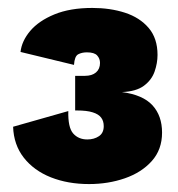

<svg xmlns="http://www.w3.org/2000/svg" viewBox="-20 -802 444 479"><path d="M202.1 -342.8Q149.4 -342.8 106.9 -359.6Q64.5 -376.5 39.3 -408.7Q14.2 -440.9 12.7 -485.8L150.4 -524.9Q149.4 -483.9 162.6 -469Q175.8 -454.1 197.8 -454.1Q214.8 -454.1 226.8 -462.2Q238.8 -470.2 238.8 -487.3Q238.8 -500 232.4 -508.5Q226.1 -517.1 211.4 -521.7Q196.8 -526.4 171.9 -526.4H167.5V-612.8H191.9Q209.5 -612.8 219.5 -621.3Q229.5 -629.9 229.5 -645Q229.5 -655.8 222.4 -663.6Q215.3 -671.4 196.8 -671.4Q184.1 -671.4 175 -666.5Q166 -661.6 164.6 -640.1L31.2 -672.4Q34.2 -699.7 55.4 -724.9Q76.7 -750 115.7 -766.1Q154.8 -782.2 210.4 -782.2Q254.9 -782.2 291.7 -770.3Q328.6 -758.3 350.8 -732.4Q373 -706.5 373 -665Q373 -644.5 365.7 -623.5Q358.4 -602.5 339.1 -588.1Q319.8 -573.7 284.2 -572.3Q336.4 -565.4 360.4 -539.3Q384.3 -513.2 384.3 -471.2Q384.3 -428.7 358.6 -400.1Q333 -371.6 291.5 -357.2Q250 -342.8 202.1 -342.8Z"/></svg>

Font: Schibsted Grotesk Black
Style: Regular
Weight: 900
Designer: Bakken & Baeck AS, Henrik Kongsvoll
Foundry: Schibsted ASA
Version: Version 1.100;gftools[0.9.25]